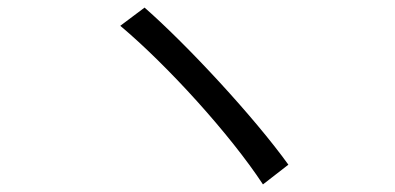

<svg xmlns="http://www.w3.org/2000/svg" viewBox="-20 -596 1040 506"><path d="M361 -576 297 -528C422 -423 587 -241 673 -110L740 -162C650 -287 475 -476 361 -576Z"/></svg>

Font: Noto Sans CJK SC DemiLight
Style: Regular
Weight: 350
Designer: Ryoko NISHIZUKA 西塚涼子 (kana, bopomofo & ideographs); Paul D. Hunt (Latin, Greek & Cyrillic); Sandoll Communications 산돌커뮤니
Foundry: Adobe
Version: Version 2.004;hotconv 1.0.118;makeotfexe 2.5.65603